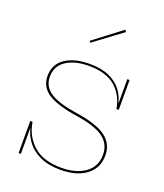

<svg xmlns="http://www.w3.org/2000/svg" viewBox="-139 -843 809 945"><g transform="rotate(20 265.0 -371.0)"><path d="M289 7.5Q225 7.5 182 -12.5Q139 -32.5 114.2 -64.5Q89.5 -96.5 80.5 -133.5H75L79.5 -168Q91 -95 143 -49.2Q195 -3.5 288 -3.5Q366 -3.5 413.5 -37.5Q461 -71.5 461 -134Q461 -189.5 417.2 -222Q373.5 -254.5 272.5 -269.5Q167.5 -285.5 119.5 -317Q71.5 -348.5 71.5 -405.5Q71.5 -467 119.8 -499.5Q168 -532 246.5 -532Q310 -532 351 -513Q392 -494 414.5 -464Q437 -434 444.5 -400.5H450L446 -368Q435 -436 387 -478.8Q339 -521.5 247 -521.5Q174 -521.5 128.8 -491.8Q83.5 -462 83.5 -405.5Q83.5 -353.5 128.8 -324.8Q174 -296 273 -281.5Q379 -265.5 426 -230Q473 -194.5 473 -134.5Q473 -67.5 422.8 -30Q372.5 7.5 289 7.5ZM67.5 0V-168H79.5V0ZM446 -368V-524.5H458V-368ZM353.5 -750 361 -740.5 213 -630.5 207 -638.5Z"/></g></svg>

Font: Hepta Slab ExtraLight Thin
Style: Regular
Weight: 250
Version: Version 1.102